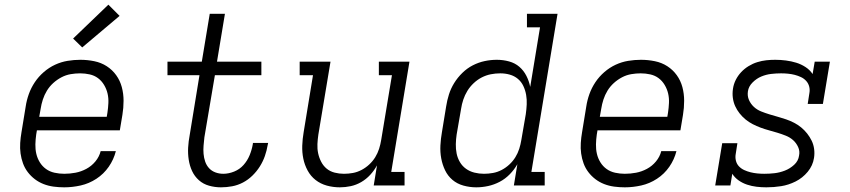

<svg xmlns="http://www.w3.org/2000/svg" viewBox="-20 -794 3640 822"><path d="M255 8Q232 8 209.5 5Q187 2 166.5 -6Q146 -14 129 -27Q112 -40 99 -57Q86 -74 78.5 -94.5Q71 -115 68 -137Q65 -159 66.5 -182Q68 -205 72 -228L90 -338Q94 -365 103.5 -391.5Q113 -418 129 -442Q145 -466 167.5 -485.5Q190 -505 216 -517Q242 -529 269.5 -533.5Q297 -538 324 -538Q354 -538 383.5 -532Q413 -526 437 -510.5Q461 -495 477.5 -472Q494 -449 501.5 -421Q509 -393 509 -362.5Q509 -332 504 -302L493 -236H138L135 -218Q132 -197 131.5 -176Q131 -155 135.5 -135.5Q140 -116 150.5 -99Q161 -82 177 -70.5Q193 -59 213.5 -54.5Q234 -50 255 -50Q279 -50 303 -54.5Q327 -59 349.5 -71Q372 -83 388.5 -103Q405 -123 411 -147H476Q467 -111 445.5 -80Q424 -49 392.5 -28.5Q361 -8 325.5 0Q290 8 255 8ZM148 -294H437L440 -312Q443 -332 444 -353Q445 -374 440.5 -393.5Q436 -413 425.5 -430.5Q415 -448 399.5 -459.5Q384 -471 364 -475.5Q344 -480 323 -480Q303 -480 282.5 -476.5Q262 -473 243 -463Q224 -453 208 -438.5Q192 -424 181 -406Q170 -388 163.5 -368Q157 -348 154 -328ZM332 -591 293 -629 444 -774 492 -726Z M926 8Q900 8 875 1Q850 -6 831.5 -22.5Q813 -39 802.5 -61.5Q792 -84 788 -110Q784 -136 785.5 -162.5Q787 -189 792 -215L834 -472H697V-530H844L878 -735H943L909 -530H1099V-472H900L855 -206Q853 -188 851.5 -170.5Q850 -153 851.5 -135.5Q853 -118 858.5 -102Q864 -86 875 -74Q886 -62 902 -56Q918 -50 936 -50Q959 -50 982.5 -59.5Q1006 -69 1022.5 -87.5Q1039 -106 1048.5 -129Q1058 -152 1062 -175Q1062 -177 1062.5 -178.5Q1063 -180 1063 -182H1128Q1127 -180 1127 -177.5Q1127 -175 1126 -173Q1122 -149 1114 -126Q1106 -103 1092.5 -81.5Q1079 -60 1060.5 -42Q1042 -24 1020 -12.5Q998 -1 974 3.5Q950 8 926 8Z M1435 8Q1406 8 1379 0.5Q1352 -7 1331 -23.5Q1310 -40 1297 -64Q1284 -88 1278.5 -115Q1273 -142 1274 -170.5Q1275 -199 1280 -228L1320 -472H1263V-530H1395L1343 -218Q1340 -198 1339 -177.5Q1338 -157 1342 -138Q1346 -119 1355 -101.5Q1364 -84 1378.5 -72Q1393 -60 1412.5 -55Q1432 -50 1452 -50Q1452 -50 1452.5 -50Q1453 -50 1453 -50Q1472 -50 1491 -53.5Q1510 -57 1528 -66.5Q1546 -76 1561 -90Q1576 -104 1586.5 -121Q1597 -138 1603 -157Q1609 -176 1612 -195L1658 -472H1602V-530H1733L1655 -58H1712V0H1580L1594 -86Q1582 -64 1565 -45.5Q1548 -27 1526.5 -14.5Q1505 -2 1481.5 3Q1458 8 1435 8Z M2019 8Q1991 8 1964 0.5Q1937 -7 1917 -24Q1897 -41 1885.5 -65Q1874 -89 1869 -116Q1864 -143 1865.5 -171.5Q1867 -200 1872 -228L1890 -338Q1894 -364 1902 -389.5Q1910 -415 1924.5 -438.5Q1939 -462 1959.5 -482Q1980 -502 2004.5 -514.5Q2029 -527 2055 -532.5Q2081 -538 2107 -538Q2134 -538 2159.5 -531Q2185 -524 2203.5 -508Q2222 -492 2233.5 -469.5Q2245 -447 2250 -422L2292 -677H2236V-735H2367L2255 -58H2312V0H2180L2195 -91Q2182 -68 2162.5 -48Q2143 -28 2119 -15.5Q2095 -3 2069.5 2.5Q2044 8 2019 8ZM2052 -50Q2052 -50 2052 -50Q2052 -50 2052 -50Q2071 -50 2090.5 -53.5Q2110 -57 2128 -66.5Q2146 -76 2161 -90Q2176 -104 2186.5 -121Q2197 -138 2203 -157Q2209 -176 2212 -195L2231 -305Q2234 -326 2235 -347Q2236 -368 2232.5 -388Q2229 -408 2220.5 -426Q2212 -444 2197 -456.5Q2182 -469 2162.5 -474.5Q2143 -480 2122 -480Q2101 -480 2081 -476Q2061 -472 2042.5 -462.5Q2024 -453 2008 -438Q1992 -423 1981 -405Q1970 -387 1963.5 -367.5Q1957 -348 1954 -328L1935 -218Q1932 -198 1931.5 -177Q1931 -156 1935 -136.5Q1939 -117 1949 -100Q1959 -83 1975 -71.5Q1991 -60 2011 -55Q2031 -50 2052 -50Z M2655 8Q2632 8 2609.5 5Q2587 2 2566.5 -6Q2546 -14 2529 -27Q2512 -40 2499 -57Q2486 -74 2478.5 -94.5Q2471 -115 2468 -137Q2465 -159 2466.5 -182Q2468 -205 2472 -228L2490 -338Q2494 -365 2503.5 -391.5Q2513 -418 2529 -442Q2545 -466 2567.5 -485.5Q2590 -505 2616 -517Q2642 -529 2669.5 -533.5Q2697 -538 2724 -538Q2754 -538 2783.5 -532Q2813 -526 2837 -510.5Q2861 -495 2877.5 -472Q2894 -449 2901.5 -421Q2909 -393 2909 -362.5Q2909 -332 2904 -302L2893 -236H2538L2535 -218Q2532 -197 2531.5 -176Q2531 -155 2535.5 -135.5Q2540 -116 2550.5 -99Q2561 -82 2577 -70.5Q2593 -59 2613.5 -54.5Q2634 -50 2655 -50Q2679 -50 2703 -54.5Q2727 -59 2749.5 -71Q2772 -83 2788.5 -103Q2805 -123 2811 -147H2876Q2867 -111 2845.5 -80Q2824 -49 2792.5 -28.5Q2761 -8 2725.5 0Q2690 8 2655 8ZM2548 -294H2837L2840 -312Q2843 -332 2844 -353Q2845 -374 2840.5 -393.5Q2836 -413 2825.5 -430.5Q2815 -448 2799.5 -459.5Q2784 -471 2764 -475.5Q2744 -480 2723 -480Q2703 -480 2682.5 -476.5Q2662 -473 2643 -463Q2624 -453 2608 -438.5Q2592 -424 2581 -406Q2570 -388 2563.5 -368Q2557 -348 2554 -328Z M3261 8Q3240 8 3219 5.5Q3198 3 3178.5 -3.5Q3159 -10 3142.5 -21.5Q3126 -33 3115 -50L3107 0H3042L3072 -181H3137L3130 -136Q3127 -121 3130.5 -106.5Q3134 -92 3143.5 -82Q3153 -72 3166 -66Q3179 -60 3193 -56.5Q3207 -53 3222 -51.5Q3237 -50 3252 -50Q3274 -50 3296 -52.5Q3318 -55 3340 -63.5Q3362 -72 3380 -88.5Q3398 -105 3401 -128Q3405 -147 3397 -164.5Q3389 -182 3375.5 -194Q3362 -206 3344.5 -213Q3327 -220 3309 -225.5Q3291 -231 3272.5 -236Q3254 -241 3236.5 -247.5Q3219 -254 3202.5 -262.5Q3186 -271 3172 -282.5Q3158 -294 3146.5 -308.5Q3135 -323 3127.5 -339.5Q3120 -356 3117.5 -375Q3115 -394 3118 -414Q3121 -434 3130 -452Q3139 -470 3153 -485Q3167 -500 3185 -511Q3203 -522 3222.5 -528Q3242 -534 3261 -536Q3280 -538 3299 -538Q3322 -538 3345 -535Q3368 -532 3389 -525.5Q3410 -519 3428.5 -507Q3447 -495 3459 -477L3468 -530H3533L3503 -349H3438L3445 -394Q3448 -409 3444.5 -423Q3441 -437 3431.5 -447.5Q3422 -458 3409 -464Q3396 -470 3382.5 -473.5Q3369 -477 3354 -478.5Q3339 -480 3324 -480Q3303 -480 3281.5 -477.5Q3260 -475 3239.5 -466.5Q3219 -458 3202 -441Q3185 -424 3182 -403Q3179 -383 3186.5 -366Q3194 -349 3207.5 -336.5Q3221 -324 3238.5 -317Q3256 -310 3274 -304.5Q3292 -299 3310 -294Q3328 -289 3345.5 -283Q3363 -277 3379.5 -268.5Q3396 -260 3410 -248.5Q3424 -237 3435.5 -222.5Q3447 -208 3455 -191.5Q3463 -175 3465.5 -156Q3468 -137 3465 -118Q3460 -85 3438 -58.5Q3416 -32 3386 -17Q3356 -2 3324.5 3Q3293 8 3261 8Z"/></svg>

Font: Iosevka Slab LtExObl
Style: Regular
Weight: 300
Width: 7
Italic angle: -9°
Monospace: yes
Designer: Belleve Invis
Foundry: Belleve Invis
Version: Version 11.1.0; ttfautohint (v1.8.3)